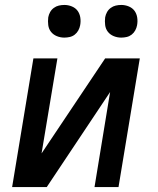

<svg xmlns="http://www.w3.org/2000/svg" viewBox="-20 -756 640 776"><path d="M29 0 115 -520H212L148 -136L405 -520H545L459 0H362L425 -384L169 0ZM470 -604Q454 -604 439.5 -610Q425 -616 416 -627.5Q407 -639 405 -654.5Q403 -670 405 -686Q407 -697 412.5 -707Q418 -717 427.5 -724Q437 -731 448 -733.5Q459 -736 470 -736Q486 -736 500.5 -730Q515 -724 523.5 -712.5Q532 -701 534.5 -685.5Q537 -670 534 -654Q532 -643 526.5 -633Q521 -623 512 -616Q503 -609 492 -606.5Q481 -604 470 -604ZM240 -604Q224 -604 209.5 -610Q195 -616 186 -627.5Q177 -639 175 -654.5Q173 -670 175 -686Q177 -697 182.5 -707Q188 -717 197.5 -724Q207 -731 218 -733.5Q229 -736 240 -736Q256 -736 270.5 -730Q285 -724 293.5 -712.5Q302 -701 304.5 -685.5Q307 -670 304 -654Q302 -643 296.5 -633Q291 -623 282 -616Q273 -609 262 -606.5Q251 -604 240 -604Z"/></svg>

Font: Iosevka Aile Medium Oblique
Style: Regular
Weight: 500
Italic angle: -9°
Designer: Belleve Invis
Foundry: Belleve Invis
Version: Version 31.1.0; ttfautohint (v1.8.4)